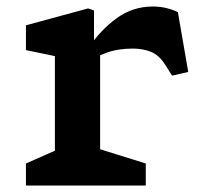

<svg xmlns="http://www.w3.org/2000/svg" viewBox="-20 -576 660 596"><path d="M60.5 -68.5 183.6 -122.8 150.4 -66.2V-434.6L182.8 -395.1L60.5 -420.5V-497.4L253.5 -549.9L271.8 -543.5V-441.9L290.8 -434.9V-66.7L258.2 -122.8L432.5 -68.5V0H60.5ZM393.6 -425.2H392.9Q346.1 -425.2 311.4 -412.5Q276.8 -399.9 238.1 -378.2L236.8 -377.8L253 -425.3Q292.8 -483.9 342.7 -519.8Q392.6 -555.8 454.3 -555.8Q477.2 -555.8 497 -550.8Q516.8 -545.9 532.2 -538.2L564.3 -352.7L514.2 -341.2L494.8 -371.9Q474.5 -404.9 449 -415Q423.4 -425.1 393.6 -425.2Z"/></svg>

Font: Monaspace Xenon Var
Style: Regular
Weight: 400
Designer: Riley Cran and the Lettermatic Team
Version: Version 1.000 (Monaspace Xenon Var)